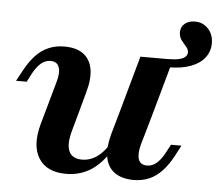

<svg xmlns="http://www.w3.org/2000/svg" viewBox="-45 -604 763 666"><g transform="rotate(5 336.5 -271.0)"><path d="M528.2 -387.9 522.6 -416.1Q547.6 -416.1 562.9 -419.4Q578.2 -422.6 585.5 -429.4Q592.7 -436.3 592.7 -445.2Q592.7 -455.6 584.3 -464.9Q575.8 -474.2 567.3 -485.5Q558.9 -496.8 558.9 -512.1Q558.9 -531.5 572.6 -542.7Q586.3 -554 608.1 -554Q635.5 -554 654 -534.3Q672.6 -514.5 672.6 -483.9Q672.6 -455.6 656 -433.9Q639.5 -412.1 607.3 -400Q575 -387.9 528.2 -387.9ZM234.7 -208.1 216.1 -141.1Q202.4 -92.7 213.3 -67.7Q224.2 -42.7 258.9 -42.7Q289.5 -42.7 315.7 -63.3Q341.9 -83.9 363.7 -126.6L371.8 -105.6Q341.9 -46.8 301.2 -17.7Q260.5 11.3 208.1 11.3Q140.3 11.3 112.5 -33.1Q84.7 -77.4 105.6 -153.2L121 -208.1ZM121 -208.1 147.6 -303.2Q157.3 -336.3 150.4 -355.2Q143.5 -374.2 121 -374.2Q103.2 -374.2 88.3 -362.1Q73.4 -350 59.7 -325L44.4 -295.2H7.3L27.4 -332.3Q44.4 -363.7 64.1 -385.1Q83.9 -406.5 108.9 -417.3Q133.9 -428.2 163.7 -428.2Q206.5 -428.2 230.6 -410.1Q254.8 -391.9 260.9 -358.5Q266.9 -325 254 -279L234.7 -208.1ZM371.8 -208.1 429.8 -416.1H543.5L485.5 -208.1ZM458.1 -112.9Q449.2 -79.8 455.6 -60.9Q462.1 -41.9 485.5 -41.9Q503.2 -41.9 518.1 -54.4Q533.1 -66.9 546 -91.1L562.1 -121H598.4L579 -83.9Q562.1 -52.4 542.3 -31Q522.6 -9.7 498 1.2Q473.4 12.1 441.9 12.1Q400 11.3 375.8 -6.9Q351.6 -25 345.6 -58.1Q339.5 -91.1 351.6 -137.1L371.8 -208.1H485.5Z"/></g></svg>

Font: Playfair 9pt
Style: Bold Italic
Weight: 700
Italic angle: -15.6°
Designer: Claus Eggers Sørensen
Foundry: Claus Eggers Sørensen
Version: Version 2.203